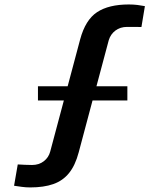

<svg xmlns="http://www.w3.org/2000/svg" viewBox="-20 -830 712 860"><path d="M115.5 9.5Q96 9.5 77.8 7Q59.5 4.5 43 2L59.5 -93.5Q72 -92.5 92.2 -91.8Q112.5 -91 123.5 -91Q154.5 -91 176.2 -107.8Q198 -124.5 205 -151.5L266 -380H150V-443.5H283L339 -653.5Q362.5 -741 414.8 -775.5Q467 -810 557 -810Q577.5 -810 595.5 -807.8Q613.5 -805.5 629 -802.5L613.5 -709Q598 -709.5 582 -709.5Q566 -709.5 549.5 -709.5Q518.5 -709.5 496.8 -693Q475 -676.5 467 -649.5L412 -443.5H550.5V-380H394.5L332.5 -147.5Q317 -89 289.2 -54.8Q261.5 -20.5 218.8 -5.5Q176 9.5 115.5 9.5Z"/></svg>

Font: Big Shoulders Display Thin ExtraBold
Style: Regular
Weight: 800
Version: Version 2.002